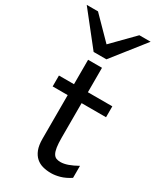

<svg xmlns="http://www.w3.org/2000/svg" viewBox="-276 -988 910 1080"><g transform="rotate(30 179.5 -448.0)"><path d="M14.6 -485.8H112.3V-644.5H202.6V-485.8H361.3V-415H202.6V-190.4Q202.6 -152.8 206.3 -128.9Q210 -105 217.5 -91.6Q225.1 -78.1 236.8 -73.2Q248.5 -68.4 265.1 -68.4Q286.1 -68.4 312.5 -77.6Q338.9 -86.9 371.1 -105V-26.9Q337.4 -4.9 306.6 3.7Q275.9 12.2 250 12.2Q221.2 12.2 196.3 5.6Q171.4 -1 152.6 -17.6Q133.8 -34.2 123 -61.8Q112.3 -89.4 112.3 -131.8V-415H14.6ZM24.4 -908.2 158.7 -771.5 293 -908.2H366.2L200.2 -698.2H117.2L-48.8 -908.2Z"/></g></svg>

Font: Andika Viet
Style: Regular
Weight: 400
Designer: Victor Gaultney, Annie Olsen, Julie Remington, Don Collingsworth, Eric Hays, Becca Hirsbrunner
Foundry: SIL International
Version: Version 5.000